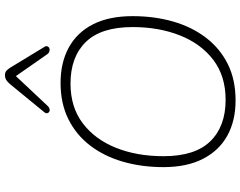

<svg xmlns="http://www.w3.org/2000/svg" viewBox="-120 -862 990 791"><g transform="rotate(-90 375.5 -467.0)"><path d="M357 8Q273 8 211.5 -26Q150 -60 116 -126.5Q82 -193 82 -289Q82 -378 104 -455Q126 -532 170 -590Q214 -648 279 -680.5Q344 -713 429 -713Q513 -713 575 -679Q637 -645 670.5 -579Q704 -513 704 -416Q704 -327 682 -250Q660 -173 616 -115Q572 -57 507.5 -24.5Q443 8 357 8ZM359 -33Q457 -33 523.5 -83.5Q590 -134 624.5 -221Q659 -308 659 -416Q659 -546 597.5 -609Q536 -672 426 -672Q329 -672 262.5 -621.5Q196 -571 161.5 -484.5Q127 -398 127 -289Q127 -159 188.5 -96Q250 -33 359 -33ZM333 -765Q327 -759 320.5 -758Q314 -757 309.5 -760Q305 -763 304 -768.5Q303 -774 309 -781L423 -920Q432 -931 440.5 -936.5Q449 -942 461 -942Q472 -942 478.5 -936.5Q485 -931 492 -920L577 -780Q582 -773 579.5 -767Q577 -761 571.5 -759Q566 -757 559 -759Q552 -761 547 -768L457 -897Z"/></g></svg>

Font: Nunito ExtraLight
Style: Italic
Weight: 200
Italic angle: -9°
Designer: Vernon Adams
Foundry: Vernon Adams
Version: Version 3.602